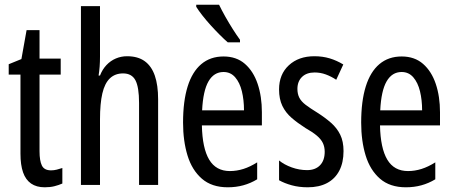

<svg xmlns="http://www.w3.org/2000/svg" viewBox="-20 -786 1930 816"><path d="M197 -62Q209 -62 221 -65Q233 -68 245 -72V-6Q229 1 211 5.5Q193 10 170 10Q135 10 112 -6Q89 -22 78 -53.5Q67 -85 67 -133V-469H17V-513L71 -535L93 -658H148V-537H238V-469H148V-143Q148 -103 158 -82.5Q168 -62 197 -62Z M405 -545Q405 -523 403.5 -503Q402 -483 399 -465H405Q415 -491 432.5 -509.5Q450 -528 472.5 -537.5Q495 -547 520 -547Q566 -547 595 -526Q624 -505 638 -464.5Q652 -424 652 -364V0H571V-348Q571 -416 555.5 -445Q540 -474 503 -474Q469 -474 447 -453Q425 -432 415 -389Q405 -346 405 -279V0H324V-760H405Z M930 -546Q985 -546 1021 -514.5Q1057 -483 1075 -429.5Q1093 -376 1093 -309V-253H838Q840 -156 869 -107.5Q898 -59 957 -59Q986 -59 1014.5 -68Q1043 -77 1073 -96V-24Q1045 -7 1014 1.5Q983 10 948 10Q880 10 838 -26.5Q796 -63 777 -125Q758 -187 758 -265Q758 -356 777.5 -418.5Q797 -481 835.5 -513.5Q874 -546 930 -546ZM930 -480Q889 -480 866 -440Q843 -400 839 -317H1017Q1017 -361 1008 -398Q999 -435 979.5 -457.5Q960 -480 930 -480ZM911 -766Q922 -743 937.5 -715.5Q953 -688 969.5 -662Q986 -636 1000 -617V-606H948Q933 -619 914 -638Q895 -657 875.5 -678.5Q856 -700 840 -720.5Q824 -741 814 -757V-766Z M1440 -144Q1440 -95 1422 -60.5Q1404 -26 1370 -8Q1336 10 1288 10Q1251 10 1220 1.5Q1189 -7 1166 -20V-104Q1188 -86 1220 -74.5Q1252 -63 1285 -63Q1320 -63 1340 -83.5Q1360 -104 1360 -141Q1360 -162 1352 -178.5Q1344 -195 1326 -210Q1308 -225 1278 -242Q1245 -263 1219.5 -285Q1194 -307 1180 -336Q1166 -365 1166 -406Q1166 -470 1207.5 -508.5Q1249 -547 1316 -547Q1351 -547 1381 -538Q1411 -529 1439 -512L1409 -447Q1388 -461 1365 -469.5Q1342 -478 1317 -478Q1283 -478 1263.5 -459Q1244 -440 1244 -408Q1244 -387 1252 -371Q1260 -355 1279 -340.5Q1298 -326 1329 -307Q1362 -286 1387 -264Q1412 -242 1426 -213.5Q1440 -185 1440 -144Z M1687 -546Q1742 -546 1778 -514.5Q1814 -483 1832 -429.5Q1850 -376 1850 -309V-253H1595Q1597 -156 1626 -107.5Q1655 -59 1714 -59Q1743 -59 1771.5 -68Q1800 -77 1830 -96V-24Q1802 -7 1771 1.5Q1740 10 1705 10Q1637 10 1595 -26.5Q1553 -63 1534 -125Q1515 -187 1515 -265Q1515 -356 1534.5 -418.5Q1554 -481 1592.5 -513.5Q1631 -546 1687 -546ZM1687 -480Q1646 -480 1623 -440Q1600 -400 1596 -317H1774Q1774 -361 1765 -398Q1756 -435 1736.5 -457.5Q1717 -480 1687 -480Z"/></svg>

Font: Noto Sans ExtraCondensed
Style: Regular
Weight: 400
Width: 2
Designer: Monotype Design Team
Foundry: Monotype Imaging Inc.
Version: Version 2.013